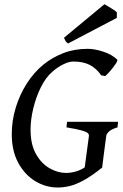

<svg xmlns="http://www.w3.org/2000/svg" viewBox="-20 -857 572 893"><path d="M529.3 -290.5 526.4 -264.6Q500 -256.8 487.8 -246.1Q475.6 -235.4 474.1 -224.6Q471.7 -207 467.8 -177Q463.9 -147 460.2 -118.7Q456.5 -90.3 455.1 -77.6Q405.8 -38.1 369.1 -18.3Q332.5 1.5 304 8.3Q275.4 15.1 249 15.1Q192.9 15.1 144 -14.4Q95.2 -43.9 64.9 -99.6Q34.7 -155.3 34.7 -233.4Q34.7 -295.4 53.2 -356.4Q71.8 -417.5 105.2 -469.5Q138.7 -521.5 182.6 -557.1Q223.6 -590.3 274.9 -610.1Q326.2 -629.9 388.7 -629.9Q419.4 -629.9 459.7 -616.9Q500 -604 524.9 -580.1Q528.8 -576.7 518.3 -560.5Q507.8 -544.4 492.9 -527.3Q478 -510.3 469.2 -502.9L450.7 -506.8Q427.7 -539.6 397.2 -555.2Q366.7 -570.8 320.8 -570.8Q301.3 -570.8 275.4 -558.3Q249.5 -545.9 224.1 -523.9Q193.4 -498 170.4 -451.9Q147.5 -405.8 134.8 -352.8Q122.1 -299.8 122.1 -254.4Q122.1 -185.1 147.5 -140.4Q172.9 -95.7 210.9 -74.2Q249 -52.7 287.1 -52.7Q310.1 -52.7 333.3 -59.6Q356.4 -66.4 374 -78.6L393.6 -224.6Q394.5 -231.4 388.7 -237.5Q382.8 -243.7 360.4 -250.2Q337.9 -256.8 289.1 -264.6L292 -290.5ZM523.4 -799.8V-773.9L296.4 -654.8Q289.6 -659.2 285.6 -665.3Q281.7 -671.4 277.8 -681.6L465.8 -837.4Q472.2 -834 484.1 -826.7Q496.1 -819.3 507.6 -812Q519 -804.7 523.4 -799.8Z"/></svg>

Font: Gentium Book Plus
Style: Italic
Weight: 400
Italic angle: -8°
Designer: Victor Gaultney, Annie Olsen, Iska Routamaa, Becca Hirsbrunner
Foundry: SIL International
Version: Version 6.101